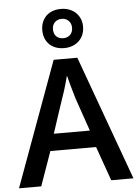

<svg xmlns="http://www.w3.org/2000/svg" viewBox="-64 -1053 788 1101"><g transform="rotate(-5 330.0 -502.0)"><path d="M530.8 0 460.9 -197.3H197.8L127.9 0H0L262.2 -716.8H398.4L658.7 0ZM433.6 -294.4 367.2 -486.8Q357.9 -517.6 347.2 -555.9Q336.4 -594.2 330.1 -620.1Q320.8 -583.5 306.6 -536.6Q276.4 -448.7 226.1 -294.4ZM211.9 -891.1Q211.9 -924.8 226.3 -950.4Q240.7 -976.1 267.1 -990Q293.5 -1003.9 328.6 -1003.9Q362.8 -1003.9 389.6 -989.7Q416.5 -975.6 431.6 -950.2Q446.8 -924.8 446.8 -892.1Q446.8 -858.4 431.6 -832.5Q416.5 -806.6 389.6 -792.5Q362.8 -778.3 328.6 -778.3Q293.5 -778.3 267.1 -792.2Q240.7 -806.2 226.3 -831.8Q211.9 -857.4 211.9 -891.1ZM383.3 -891.1Q383.3 -916 367.7 -931.4Q352.1 -946.8 328.6 -946.8Q304.2 -946.8 288.8 -931.6Q273.4 -916.5 273.4 -891.1Q273.4 -865.2 288.1 -850.3Q302.7 -835.4 328.6 -835.4Q353 -835.4 368.2 -850.6Q383.3 -865.7 383.3 -891.1Z"/></g></svg>

Font: Viking Open Sans Light
Style: Bold
Weight: 600
Foundry: Ascender Corporation
Version: Version 2.001